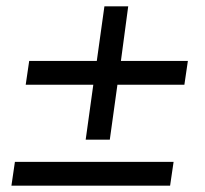

<svg xmlns="http://www.w3.org/2000/svg" viewBox="-20 -585 647 605"><path d="M250 -145H326L350 -318H561L572 -393H361L384 -565H309L285 -393H72L61 -318H274ZM16 0H516L527 -75H27Z"/></svg>

Font: Mluvka
Style: Italic
Weight: 400
Italic angle: -8°
Designer: Modified by Jiří Krblich, Original typeface by Gumpita Rahayu
Foundry: Gumpita Rahayu & Jiří Krblich
Version: Version 2.000;Glyphs 3.1.1 (3134)